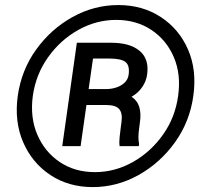

<svg xmlns="http://www.w3.org/2000/svg" viewBox="-20 -741 842 771"><path d="M455.1 -720.7Q552.2 -720.7 625.7 -672.6Q699.2 -624.5 735.1 -542Q771 -459.5 756.3 -356Q742.2 -252.9 682.9 -169.9Q623.5 -86.9 536.6 -38.3Q449.7 10.3 352.5 10.3Q255.4 10.3 182.1 -38.3Q108.9 -86.9 73 -169.9Q37.1 -252.9 51.3 -356Q65.9 -459.5 125.2 -542Q184.6 -624.5 271.2 -672.6Q357.9 -720.7 455.1 -720.7ZM360.8 -49.8Q441.4 -49.8 513.4 -90.3Q585.4 -130.9 634.5 -200.2Q683.6 -269.5 695.3 -356Q707.5 -442.4 678 -511.5Q648.4 -580.6 587.9 -620.8Q527.3 -661.1 446.8 -661.1Q366.2 -661.1 294.4 -620.8Q222.7 -580.6 173.3 -511.5Q124 -442.4 111.8 -356Q100.1 -269.5 129.9 -200.2Q159.7 -130.9 220 -90.3Q280.3 -49.8 360.8 -49.8ZM542 -251.5 538.6 -224.1Q533.2 -187.5 538.6 -162.1L537.1 -154.3H460.4Q458 -168.5 460.4 -191.2Q462.9 -213.9 464.4 -224.6L467.8 -251Q472.7 -285.6 459 -302.5Q445.3 -319.3 406.2 -319.3H327.1L303.7 -154.3H230L288.6 -569.3H427.2Q501.5 -569.3 540.5 -536.9Q579.6 -504.4 570.8 -441.9Q567.4 -415.5 551.3 -391.6Q535.2 -367.7 508.3 -352.5Q532.2 -336.4 539.6 -310.3Q546.9 -284.2 542 -251.5ZM405.3 -383.3Q427.7 -383.3 447.5 -389.9Q467.3 -396.5 480.7 -409.4Q494.1 -422.4 496.6 -441.4Q501.5 -477.5 484.4 -491.7Q467.3 -505.9 418.5 -505.9H353.5L335.9 -383.3Z"/></svg>

Font: Robert Sans ExtraBold
Style: Italic
Weight: 800
Italic angle: -8°
Designer: Christian Robertson (extended by Adam Twardoch)
Foundry: Google
Version: Version 12.135;April 2, 2019;FontCreator 11.5.0.2425 64-bit;